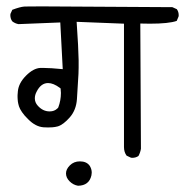

<svg xmlns="http://www.w3.org/2000/svg" viewBox="-20 -574 586 608"><path d="M270.5 -27.3Q270.5 -38.6 264.2 -48.8Q254.4 -63 232.9 -63Q213.9 -63 201.2 -50.3Q189 -38.1 189 -24.9Q189 -11.2 200.4 0.2Q211.9 11.7 227.1 14.2Q262.2 13.7 269.5 -18.6Q270.5 -23.4 270.5 -27.3ZM398.4 -74.2Q410.2 -74.2 418.5 -80.1Q424.3 -90.8 426.3 -103L424.3 -499.5Q443.8 -499 454.6 -499Q514.6 -499 539.6 -507.8L545.4 -521.5Q545.9 -523.4 545.9 -525.4Q545.9 -536.6 540 -544.9L525.9 -551.3Q183.6 -553.7 121.8 -553.7Q60.1 -553.7 56.6 -553.2Q43.5 -552.2 19 -543L13.2 -530.3Q12.7 -528.3 12.7 -526.4Q12.7 -514.6 19 -506.3Q27.8 -499.5 38.6 -497.6L170.9 -502.9L178.7 -355Q139.2 -358.9 117.7 -358.9Q112.3 -358.9 107.9 -358.9Q85.9 -357.9 62.5 -334.5Q39.1 -311 36.6 -285.2Q35.6 -276.9 35.6 -272.7Q35.6 -268.6 35.6 -266.4Q35.6 -264.2 35.9 -260.3Q36.1 -256.3 36.6 -252.4Q37.6 -245.6 40 -237.5Q42.5 -229.5 49.8 -218.8Q57.1 -208 69.3 -196.3Q92.3 -172.9 117.7 -170.9Q126 -170.4 132.1 -170.4Q138.2 -170.4 146 -170.9Q153.8 -171.4 163.1 -173.8Q180.7 -179.2 201.2 -202.6Q221.2 -225.6 223.6 -259.8Q226.1 -296.4 228.5 -339.8Q229 -350.1 229 -359.9Q229 -369.6 229 -383.8Q228.5 -420.4 222.7 -504.9L372.6 -499V-108.4Q372.6 -92.3 380.9 -81.1L394.5 -74.7Q396.5 -74.2 398.4 -74.2ZM137.2 -221.2Q115.7 -221.2 99.6 -239.3Q90.3 -249.5 90.3 -262.7Q90.3 -272.9 95.7 -283.2Q109.4 -311 132.3 -311Q148.9 -311 169.4 -295.9L171.9 -293.9Q172.9 -285.2 172.9 -279.8Q172.9 -255.9 164.6 -233.9Q163.1 -231.4 161.6 -230.5Q152.3 -221.2 137.2 -221.2Z"/></svg>

Font: Bakudai
Style: ExtraLight
Weight: 200
Version: Version 1.48